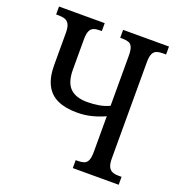

<svg xmlns="http://www.w3.org/2000/svg" viewBox="-129 -823 872 932"><g transform="rotate(20 307.0 -357.0)"><path d="M349 0V-41H361Q379 -41 392 -45.5Q405 -50 411.5 -65Q418 -80 418 -109V-293Q391 -280 354 -270Q317 -260 275 -260Q215 -260 174.5 -278.5Q134 -297 113.5 -337Q93 -377 93 -440V-605Q93 -634 85.5 -648.5Q78 -663 64.5 -668Q51 -673 33 -673H18V-714H254V-673H241Q224 -673 211.5 -668Q199 -663 192.5 -648.5Q186 -634 186 -605V-450Q186 -384 215.5 -354.5Q245 -325 305 -325Q334 -325 364 -330Q394 -335 418 -347V-605Q418 -635 411.5 -649.5Q405 -664 392 -668.5Q379 -673 361 -673H349V-714H586V-673H568Q551 -673 538 -668.5Q525 -664 518 -649.5Q511 -635 511 -605V-109Q511 -81 518 -66.5Q525 -52 538 -46.5Q551 -41 568 -41H586V0Z"/></g></svg>

Font: Noto Serif ExtraCondensed
Style: Regular
Weight: 400
Width: 2
Designer: Monotype Design Team
Foundry: Monotype Imaging Inc.
Version: Version 2.013